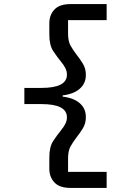

<svg xmlns="http://www.w3.org/2000/svg" viewBox="-20 -780 640 938"><path d="M501 138H324Q270.5 138 245.8 111.2Q221 84.5 221 44.5V-10.5Q221 -63 240 -91.5Q259 -120 277 -142Q293.5 -162.5 300.2 -177Q307 -191.5 307 -207Q307 -271.5 182.5 -271.5H99V-350.5H182.5Q307 -350.5 307 -415Q307 -431 300.2 -445.5Q293.5 -460 277 -480Q259 -502 240 -530.5Q221 -559 221 -611.5V-666.5Q221 -706.5 245.8 -733.2Q270.5 -760 324 -760H501V-681.5H312.5V-617.5Q312.5 -578 324.8 -556.8Q337 -535.5 352.5 -515Q369.5 -493.5 384.5 -469.5Q399.5 -445.5 399.5 -414Q399.5 -373 370 -346.8Q340.5 -320.5 286 -314V-308Q340.5 -301.5 370 -275.5Q399.5 -249.5 399.5 -208Q399.5 -176.5 384.5 -152.5Q369.5 -128.5 352.5 -107Q337 -86.5 324.8 -65.2Q312.5 -44 312.5 -4.5V59.5H501Z"/></svg>

Font: Lilex Medium
Style: Regular
Weight: 500
Designer: Mike Abbink, Paul van der Laan, Pieter van Rosmalen, Mikhael Khrustik
Foundry: Mikhael Khrustik
Version: Version 1.100